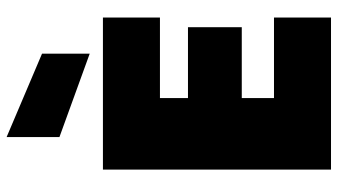

<svg xmlns="http://www.w3.org/2000/svg" viewBox="-246 -802 1047 596"><g transform="rotate(-90 278.0 -503.5)"><path d="M522 -708V-531H272V-444H492V-277H272V-177H522V0H50V-708ZM151 -843V-1007L410 -897V-749Z"/></g></svg>

Font: Poppins Black
Style: Regular
Weight: 900
Designer: Ninad Kale (Devanagari), Jonny Pinhorn (Latin)
Foundry: Indian Type Foundry
Version: Version 3.200;PS 1.000;hotconv 16.6.54;makeotf.lib2.5.65590